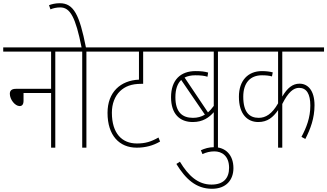

<svg xmlns="http://www.w3.org/2000/svg" viewBox="-20 -916 2030 1191"><path d="M0 -622V-596H297V-365H79C51 -365 41 -353 41 -334C41 -299 73 -258 102 -258C116 -258 126 -267 126 -291V-339H297V0H323V-596H420V-622Z M516 -596H613V-622H513C473 -825 437 -896 351 -896C322 -896 301 -890 284 -884L293 -858C309 -865 331 -870 354 -870C415 -870 449 -809 486 -622H407V-596H490V0H516Z M1006 -596V-622H600V-596H842V-422C728 -417 647 -345 647 -216C647 -75 721 0 828 0C883 0 930 -13 973 -38L963 -63C917 -37 882 -26 829 -26C737 -26 674 -88 674 -217C674 -272 692 -319 725 -351C756 -380 795 -396 856 -396H868V-596Z M1428 -596V-622H994V-596H1306V-259C1294 -243 1283 -230 1270 -219L1125 -435C1143 -444 1165 -449 1191 -449C1226 -449 1248 -446 1267 -440L1271 -466C1250 -472 1229 -475 1193 -475C1100 -475 1041 -420 1041 -313C1041 -209 1095 -159 1176 -159C1239 -159 1278 -188 1306 -220V0H1332V-596ZM1068 -313C1068 -363 1081 -398 1104 -420L1251 -205C1228 -191 1204 -185 1177 -185C1111 -185 1068 -220 1068 -313Z M1226 16 1236 40C1259 29 1283 23 1310 23C1355 23 1401 50 1401 125C1401 190 1366 229 1292 229C1209 229 1149 175 1096 87L1074 101C1131 194 1196 255 1295 255C1383 255 1428 200 1428 127C1428 44 1378 -3 1309 -3C1275 -3 1251 5 1226 16Z M1990 -596V-622H1415V-596H1705V-275C1667 -208 1627 -185 1585 -185C1527 -185 1489 -220 1489 -316C1489 -403 1533 -449 1605 -449C1630 -449 1649 -447 1667 -442L1672 -467C1654 -472 1630 -475 1605 -475C1519 -475 1462 -417 1462 -316C1462 -206 1516 -159 1582 -159C1639 -159 1674 -188 1705 -233V0H1731V-271C1768 -345 1801 -371 1835 -371C1882 -371 1905 -333 1905 -261C1905 -186 1881 -125 1850 -67L1874 -54C1906 -116 1931 -183 1931 -263C1931 -356 1889 -397 1838 -397C1795 -397 1762 -370 1731 -317V-596Z"/></svg>

Font: Noto Sans Condensed Thin
Style: Regular
Weight: 100
Width: 3
Designer: Monotype Design Team
Foundry: Monotype Imaging Inc.
Version: Version 2.013